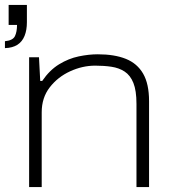

<svg xmlns="http://www.w3.org/2000/svg" viewBox="-35 -758 699 778"><path d="M83 0V-526H123L128 -430H136Q166 -474 204.5 -497.5Q243 -521 284 -529.5Q325 -538 361 -538Q429 -538 475 -519.5Q521 -501 545 -459.5Q569 -418 569 -348V0H518V-337Q518 -391 505.5 -422Q493 -453 470 -468Q447 -483 416.5 -487.5Q386 -492 351 -492Q299 -492 249 -469Q199 -446 166.5 -404Q134 -362 134 -303V0ZM-15 -563V-591Q17 -594 25.5 -611.5Q34 -629 34 -657H0V-738H74V-668Q74 -636 64.5 -612.5Q55 -589 35.5 -576.5Q16 -564 -15 -563Z"/></svg>

Font: Archivo Expanded Thin
Style: Regular
Weight: 250
Width: 7
Designer: Hector Gatti
Foundry: Omnibus-Type
Version: Version 2.001